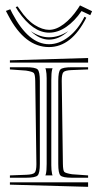

<svg xmlns="http://www.w3.org/2000/svg" viewBox="-20 -749 372 729"><path d="M96.7 -630.9Q131.3 -607.4 166.5 -607.4Q203.1 -607.4 239.3 -630.9Q204.1 -598.6 166 -598.6Q130.4 -598.6 96.7 -630.9ZM322.8 -691.4 289.6 -707Q263.2 -668.5 231.4 -646.7Q199.7 -625 166.5 -625Q105 -625 48.8 -707L39.6 -722.2L46.9 -724.6L54.7 -713.4Q82.5 -672.4 111.8 -654.1Q141.1 -635.7 166.5 -635.7Q193.4 -635.7 222.2 -657.5Q251 -679.2 275.9 -716.3L283.7 -728.5L329.6 -706.5ZM307.6 -681.6Q251.5 -570.3 166 -570.3Q74.2 -570.3 11.7 -689.9L2.4 -707.5L19 -713.9L26.9 -698.2Q88.4 -581.1 166 -581.1Q204.1 -581.1 240 -608.6Q275.9 -636.2 300.8 -685.5ZM174.8 -445.8V-127V-121.1Q174.8 -102.5 177.7 -88.9Q177.7 -87.9 178.5 -85.9Q179.2 -84 179.7 -83H152.3Q152.3 -84 153.3 -85.9Q154.3 -87.9 154.3 -88.9Q157.2 -100.6 157.2 -127V-445.8V-451.7Q157.2 -470.2 154.3 -483.9Q154.3 -484.9 153.3 -486.8Q152.3 -488.8 152.3 -489.7H179.7Q179.2 -488.8 178.5 -486.8Q177.7 -484.9 177.7 -483.9Q174.8 -472.2 174.8 -445.8ZM314.5 -83V-74.2H253.4Q217.8 -74.2 209.5 -82.8Q201.2 -91.3 201.2 -127V-441.4Q201.2 -477.1 209.5 -485.4Q217.8 -493.7 253.4 -493.7H314.5V-485.4L252 -482.9Q227.1 -481.9 220.7 -474.9Q214.4 -467.8 214.4 -442.4L218.8 -127Q219.2 -101.6 224.1 -96.4Q229 -91.3 253.4 -87.4ZM314.5 -528.8V-511.2H17.6V-520ZM314.5 -56.6V-39.6L17.6 -47.9V-56.6ZM17.6 -485.4V-493.7H78.6Q114.3 -493.7 122.8 -485.4Q131.3 -477.1 131.3 -441.4V-127Q131.3 -91.3 122.8 -82.8Q114.3 -74.2 78.6 -74.2H17.6V-83L80.6 -85.4Q105.5 -86.4 111.8 -93.5Q118.2 -100.6 118.2 -126L113.8 -441.4Q113.3 -466.3 108.4 -471.7Q103.5 -477.1 78.6 -481Z"/></svg>

Font: FoglihtenNo03
Style: Regular
Weight: 500
Version: Version 0.59